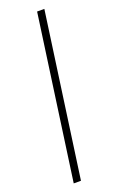

<svg xmlns="http://www.w3.org/2000/svg" viewBox="-158 -844 555 898"><g transform="rotate(-20 120.0 -395.0)"><path d="M157 -802H193L79 12H43Z"/></g></svg>

Font: Krub ExtraLight
Style: Italic
Weight: 275
Italic angle: -8°
Designer: Ekaluck Peanpanawate
Foundry: Cadson Demak Co.,Ltd.
Version: Version 1.000; ttfautohint (v1.6)